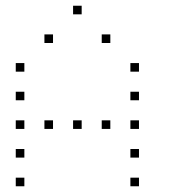

<svg xmlns="http://www.w3.org/2000/svg" viewBox="-20 -685 640 670"><path d="M236 -665Q235 -665 235 -665Q235 -665 235 -664V-636Q235 -635 235 -635Q235 -635 236 -635H264Q265 -635 265 -635Q265 -635 265 -636V-664Q265 -665 265 -665Q265 -665 264 -665ZM136 -565Q135 -565 135 -565Q135 -565 135 -564V-536Q135 -535 135 -535Q135 -535 136 -535H164Q165 -535 165 -535Q165 -535 165 -536V-564Q165 -565 165 -565Q165 -565 164 -565ZM336 -565Q335 -565 335 -565Q335 -565 335 -564V-536Q335 -535 335 -535Q335 -535 336 -535H364Q365 -535 365 -535Q365 -535 365 -536V-564Q365 -565 365 -565Q365 -565 364 -565ZM36 -465Q35 -465 35 -465Q35 -465 35 -464V-436Q35 -435 35 -435Q35 -435 36 -435H64Q65 -435 65 -435Q65 -435 65 -436V-464Q65 -465 65 -465Q65 -465 64 -465ZM436 -465Q435 -465 435 -465Q435 -465 435 -464V-436Q435 -435 435 -435Q435 -435 436 -435H464Q465 -435 465 -435Q465 -435 465 -436V-464Q465 -465 465 -465Q465 -465 464 -465ZM36 -365Q35 -365 35 -365Q35 -365 35 -364V-336Q35 -335 35 -335Q35 -335 36 -335H64Q65 -335 65 -335Q65 -335 65 -336V-364Q65 -365 65 -365Q65 -365 64 -365ZM436 -365Q435 -365 435 -365Q435 -365 435 -364V-336Q435 -335 435 -335Q435 -335 436 -335H464Q465 -335 465 -335Q465 -335 465 -336V-364Q465 -365 465 -365Q465 -365 464 -365ZM36 -265Q35 -265 35 -265Q35 -265 35 -264V-236Q35 -235 35 -235Q35 -235 36 -235H64Q65 -235 65 -235Q65 -235 65 -236V-264Q65 -265 65 -265Q65 -265 64 -265ZM136 -265Q135 -265 135 -265Q135 -265 135 -264V-236Q135 -235 135 -235Q135 -235 136 -235H164Q165 -235 165 -235Q165 -235 165 -236V-264Q165 -265 165 -265Q165 -265 164 -265ZM236 -265Q235 -265 235 -265Q235 -265 235 -264V-236Q235 -235 235 -235Q235 -235 236 -235H264Q265 -235 265 -235Q265 -235 265 -236V-264Q265 -265 265 -265Q265 -265 264 -265ZM336 -265Q335 -265 335 -265Q335 -265 335 -264V-236Q335 -235 335 -235Q335 -235 336 -235H364Q365 -235 365 -235Q365 -235 365 -236V-264Q365 -265 365 -265Q365 -265 364 -265ZM436 -265Q435 -265 435 -265Q435 -265 435 -264V-236Q435 -235 435 -235Q435 -235 436 -235H464Q465 -235 465 -235Q465 -235 465 -236V-264Q465 -265 465 -265Q465 -265 464 -265ZM36 -165Q35 -165 35 -165Q35 -165 35 -164V-136Q35 -135 35 -135Q35 -135 36 -135H64Q65 -135 65 -135Q65 -135 65 -136V-164Q65 -165 65 -165Q65 -165 64 -165ZM436 -165Q435 -165 435 -165Q435 -165 435 -164V-136Q435 -135 435 -135Q435 -135 436 -135H464Q465 -135 465 -135Q465 -135 465 -136V-164Q465 -165 465 -165Q465 -165 464 -165ZM36 -65Q35 -65 35 -65Q35 -65 35 -64V-36Q35 -35 35 -35Q35 -35 36 -35H64Q65 -35 65 -35Q65 -35 65 -36V-64Q65 -65 65 -65Q65 -65 64 -65ZM436 -65Q435 -65 435 -65Q435 -65 435 -64V-36Q435 -35 435 -35Q435 -35 436 -35H464Q465 -35 465 -35Q465 -35 465 -36V-64Q465 -65 465 -65Q465 -65 464 -65Z"/></svg>

Font: Doto Black Thin
Style: Regular
Weight: 250
Monospace: yes
Version: Version 1.000